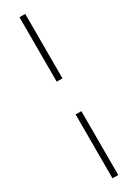

<svg xmlns="http://www.w3.org/2000/svg" viewBox="-226 -714 622 867"><g transform="rotate(-30 85.0 -280.0)"><path d="M70 -700H100V-364H70ZM70 -193H100V140H70Z"/></g></svg>

Font: Space Cowgirl
Style: Regular
Weight: 400
Designer: Valery Marier
Foundry: Valery Marier
Version: Version 1.000